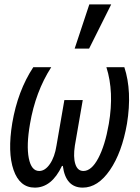

<svg xmlns="http://www.w3.org/2000/svg" viewBox="-20 -847 640 877"><path d="M358 10Q280 10 267 -89H263Q216 10 139 10Q70 10 42 -70.5Q14 -151 36 -285Q61 -432 132 -540H214Q142 -428 117 -281Q100 -183 111.5 -124.5Q123 -66 159 -66Q186 -66 208 -98Q230 -130 238 -182L274 -390H358L322 -182Q314 -130 324 -98Q334 -66 361 -66Q398 -66 429 -124.5Q460 -183 477 -281Q502 -427 466 -540H548Q584 -430 560 -282Q537 -150 482 -70Q427 10 358 10ZM488 -827 387 -625H321L388 -827Z"/></svg>

Font: CommitMono
Style: Italic
Weight: 400
Monospace: yes
Designer: Eigil Nikolajsen
Foundry: Eigil Nikolajsen
Version: Version 1.143